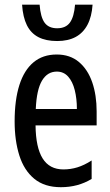

<svg xmlns="http://www.w3.org/2000/svg" viewBox="-20 -777 464 807"><path d="M218.3 -547.9Q274.4 -547.9 311.8 -516.4Q349.1 -484.9 367.7 -430.9Q386.2 -377 386.2 -308.6V-250H129.4Q130.4 -157.2 159.2 -111.1Q188 -64.9 246.6 -64.9Q276.9 -64.9 305.4 -73.7Q334 -82.5 365.2 -102.5V-24.9Q335.9 -7.3 304 1.2Q272 9.8 235.8 9.8Q167 9.8 124 -25.6Q81.1 -61 61.3 -123.5Q41.5 -186 41.5 -266.6Q41.5 -356.9 61.5 -419.7Q81.5 -482.4 120.8 -515.1Q160.2 -547.9 218.3 -547.9ZM218.8 -476.1Q179.2 -476.1 156.5 -438Q133.8 -399.9 130.4 -318.8H303.2Q303.2 -362.3 294.2 -398.2Q285.2 -434.1 266.4 -455.1Q247.6 -476.1 218.8 -476.1ZM369.1 -757.3Q365.7 -707 347.7 -672.9Q329.6 -638.7 297.9 -621.6Q266.1 -604.5 220.2 -604.5Q173.3 -604.5 141.6 -620.8Q109.9 -637.2 93 -671.1Q76.2 -705.1 72.8 -757.3H146.5Q150.4 -705.1 167.5 -681.6Q184.6 -658.2 220.2 -658.2Q256.8 -658.2 274.2 -682.6Q291.5 -707 295.4 -757.3Z"/></svg>

Font: Open Sans Condensed Medium
Style: Regular
Weight: 500
Width: 3
Designer: Monotype Design Team
Foundry: Monotype Imaging Inc.
Version: Version 3.000